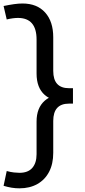

<svg xmlns="http://www.w3.org/2000/svg" viewBox="-24 -826 475 1071"><path d="M84.5 138Q132.5 138 156.2 110.5Q180 83 180 34V-148Q180 -224.5 225.8 -264.5Q271.5 -304.5 361 -304.5V-248Q273 -248 273 -151.5V26.5Q273 88 250 132.2Q227 176.5 184.5 200.5Q142 224.5 84.5 224.5Q62 224.5 40.8 221Q19.5 217.5 -4 210.5L13.5 128Q35 134 53.8 136Q72.5 138 84.5 138ZM383 -248H361V-334H383ZM76 -726Q64 -726 48 -724Q32 -722 13.5 -717.5L-4 -792.5Q27.5 -799 53.8 -802.8Q80 -806.5 101.5 -806.5Q182.5 -806.5 227.8 -756.2Q273 -706 273 -618V-430.5Q273 -382 295 -358Q317 -334 361 -334V-256.5Q271.5 -256.5 225.8 -296.2Q180 -336 180 -416V-605.5Q180 -726 76 -726Z"/></svg>

Font: Hepta Slab ExtraLight Medium
Style: Regular
Weight: 500
Version: Version 1.100